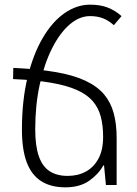

<svg xmlns="http://www.w3.org/2000/svg" viewBox="-20 -793 589 823"><path d="M480 -201V0H434L426 -84H423Q402 -46 362 -18Q322 10 260 10Q198 10 156.5 -16.5Q115 -43 94.5 -97.5Q74 -152 74 -238Q74 -362 98 -461Q122 -560 163 -630Q204 -700 256.5 -736.5Q309 -773 366 -773Q410 -773 442 -760.5Q474 -748 501 -724L468 -685Q446 -705 421.5 -714.5Q397 -724 366 -724Q320 -724 278 -687.5Q236 -651 203 -585.5Q170 -520 150.5 -431.5Q131 -343 131 -239Q131 -167 146.5 -123Q162 -79 193 -59Q224 -39 270 -39Q314 -39 348 -57.5Q382 -76 402 -113Q422 -150 422 -206Q422 -255 412 -293Q402 -331 377.5 -359.5Q353 -388 309 -407.5Q265 -427 198 -438.5Q131 -450 36 -454L37 -502Q143 -497 219 -484Q295 -471 346 -447Q397 -423 426 -388.5Q455 -354 467.5 -307.5Q480 -261 480 -201Z"/></svg>

Font: Noto Sans Armenian Light
Style: Regular
Weight: 300
Designer: Monotype Design Team
Foundry: Monotype Imaging Inc.
Version: Version 2.007